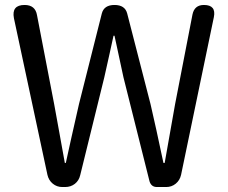

<svg xmlns="http://www.w3.org/2000/svg" viewBox="-20 -753 918 773"><path d="M231 0Q209 0 192.5 -13.5Q176 -27 171 -49L36 -680Q26 -733 79 -733Q122 -733 129 -692L198 -334Q205 -295 219.5 -216Q234 -137 241 -97H245Q262 -176 298 -334L390 -699Q399 -733 441 -733Q483 -733 492 -699L586 -334Q607 -244 638 -97H643Q664 -217 685 -334L755 -695Q763 -733 801 -733Q851 -733 841 -684L709 -49Q704 -27 687.5 -13.5Q671 0 649 0H643H612Q589 0 582 -23L477 -442Q468 -484 451 -563Q444 -593 441 -609H437Q432 -584 421 -536Q407 -474 400 -442L303 -48Q298 -26 281.5 -13Q265 0 242 0Z"/></svg>

Font: GenSenRounded JP R
Style: Regular
Weight: 400
Version: Version 1.501;PS 1;hotconv 16.6.51;makeotf.lib2.5.65220